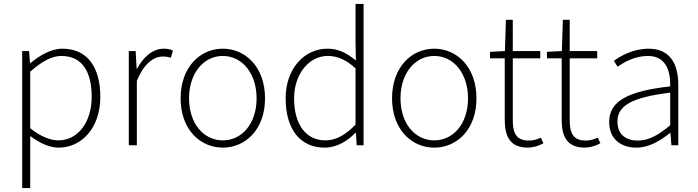

<svg xmlns="http://www.w3.org/2000/svg" viewBox="-20 -740 3555 978"><path d="M93 218H134V-47C184 -10 233 12 279 12C392 12 491 -84 491 -247C491 -395 427 -492 298 -492C239 -492 182 -457 135 -419H133L128 -480H93ZM277 -25C241 -25 189 -42 134 -87V-375C193 -427 244 -455 292 -455C405 -455 447 -366 447 -247C447 -116 376 -25 277 -25Z M636 0H677V-328C714 -419 765 -452 809 -452C827 -452 837 -450 850 -446L861 -482C846 -490 831 -492 814 -492C757 -492 710 -449 678 -390H676L671 -480H636Z M1115 12C1230 12 1330 -80 1330 -239C1330 -399 1230 -492 1115 -492C1000 -492 900 -399 900 -239C900 -80 1000 12 1115 12ZM1115 -25C1017 -25 943 -111 943 -239C943 -367 1017 -455 1115 -455C1213 -455 1287 -367 1287 -239C1287 -111 1213 -25 1115 -25Z M1633 12C1697 12 1751 -23 1790 -63H1793L1797 0H1832V-720H1791V-521L1793 -432C1745 -470 1706 -492 1648 -492C1533 -492 1435 -394 1435 -239C1435 -77 1513 12 1633 12ZM1638 -25C1535 -25 1478 -110 1478 -239C1478 -360 1552 -455 1649 -455C1697 -455 1740 -438 1791 -392V-105C1740 -53 1692 -25 1638 -25Z M2192 12C2307 12 2407 -80 2407 -239C2407 -399 2307 -492 2192 -492C2077 -492 1977 -399 1977 -239C1977 -80 2077 12 2192 12ZM2192 -25C2094 -25 2020 -111 2020 -239C2020 -367 2094 -455 2192 -455C2290 -455 2364 -367 2364 -239C2364 -111 2290 -25 2192 -25Z M2669 12C2693 12 2722 4 2748 -10L2735 -39C2712 -28 2692 -24 2674 -24C2607 -24 2592 -66 2592 -128V-443H2732V-480H2592V-639H2557L2552 -480L2476 -476V-443H2551V-131C2551 -46 2577 12 2669 12Z M2959 12C2983 12 3012 4 3038 -10L3025 -39C3002 -28 2982 -24 2964 -24C2897 -24 2882 -66 2882 -128V-443H3022V-480H2882V-639H2847L2842 -480L2766 -476V-443H2841V-131C2841 -46 2867 12 2959 12Z M3222 12C3285 12 3344 -23 3393 -63H3395L3400 0H3435V-308C3435 -409 3397 -492 3284 -492C3206 -492 3140 -455 3107 -430L3126 -400C3158 -423 3214 -455 3280 -455C3375 -455 3395 -375 3394 -300C3180 -276 3083 -226 3083 -119C3083 -28 3147 12 3222 12ZM3229 -24C3173 -24 3125 -51 3125 -121C3125 -199 3193 -244 3394 -268V-102C3333 -51 3284 -24 3229 -24Z"/></svg>

Font: Source Sans Pro Light
Style: Regular
Weight: 300
Designer: Paul D. Hunt
Foundry: Adobe Systems Incorporated
Version: Version 3.006;hotconv 1.0.111;makeotfexe 2.5.65597